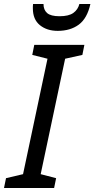

<svg xmlns="http://www.w3.org/2000/svg" viewBox="-40 -938 471 958"><path d="M-20 0 -10 -49 75 -69 197 -645 121 -664 131 -714H381L371 -664L285 -645L163 -69L240 -49L230 0ZM248 -784Q194 -784 159 -812.5Q124 -841 124 -896Q124 -901 124 -906.5Q124 -912 125 -918H177Q177 -889 195 -873Q213 -857 257 -857Q303 -857 326 -873.5Q349 -890 356 -918H411Q395 -846 353 -815Q311 -784 248 -784Z"/></svg>

Font: Noto Sans IKEA
Style: Italic
Weight: 400
Italic angle: -12°
Designer: Monotype Design Team
Foundry: Monotype Imaging Inc.
Version: Version 2.001